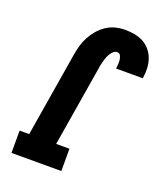

<svg xmlns="http://www.w3.org/2000/svg" viewBox="-137 -833 781 923"><g transform="rotate(20 253.0 -371.5)"><path d="M32 0V-114H81L152 -545Q156 -569 162.5 -593Q169 -617 181 -639.5Q193 -662 210 -682Q227 -702 249 -716.5Q271 -731 295.5 -737Q320 -743 344 -743Q369 -743 393 -738.5Q417 -734 437.5 -723Q458 -712 473 -694Q488 -676 496 -654Q504 -632 505.5 -607.5Q507 -583 503 -558Q503 -557 502.5 -556Q502 -555 502 -553H365Q365 -554 365 -554Q365 -554 366 -555Q367 -566 368 -577Q369 -588 367.5 -599Q366 -610 361 -619.5Q356 -629 344 -629Q334 -629 325.5 -621.5Q317 -614 311.5 -605Q306 -596 302 -586Q298 -576 295.5 -566Q293 -556 290.5 -546Q288 -536 287 -526L219 -114H287V0Z"/></g></svg>

Font: Iosevka Slab Heavy Oblique
Style: Regular
Weight: 900
Italic angle: -9°
Monospace: yes
Designer: Belleve Invis
Foundry: Belleve Invis
Version: Version 11.1.1; ttfautohint (v1.8.3)